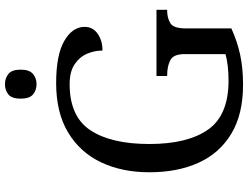

<svg xmlns="http://www.w3.org/2000/svg" viewBox="-130 -834 975 754"><g transform="rotate(-90 357.0 -457.5)"><path d="M401 10Q285 10 208.5 -36Q132 -82 94.5 -164.5Q57 -247 57 -358Q57 -466 96.5 -548.5Q136 -631 214 -677.5Q292 -724 407 -724Q518 -724 573 -692Q628 -660 628 -612Q628 -580 601 -561Q574 -542 535 -542Q535 -573 522.5 -602.5Q510 -632 481 -651.5Q452 -671 403 -671Q276 -671 222 -589.5Q168 -508 168 -358Q168 -208 224.5 -127.5Q281 -47 417 -47Q446 -47 473 -50Q500 -53 521 -59V-220Q521 -264 496.5 -276Q472 -288 439 -288H435V-330H695V-288H691Q663 -288 642.5 -275.5Q622 -263 622 -216V-36Q572 -13 519 -1.5Q466 10 401 10ZM403 -801Q379 -801 362.5 -815Q346 -829 346 -863Q346 -898 362.5 -911.5Q379 -925 403 -925Q426 -925 443 -911.5Q460 -898 460 -863Q460 -829 443 -815Q426 -801 403 -801Z"/></g></svg>

Font: Noto Serif Vithkuqi
Style: Regular
Weight: 400
Version: Version 1.005